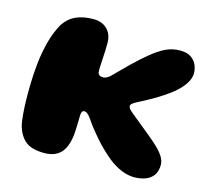

<svg xmlns="http://www.w3.org/2000/svg" viewBox="-94 -731 934 853"><g transform="rotate(15 373.5 -305.0)"><path d="M176.5 10.4Q116.4 10.4 87.4 -15.5Q58.5 -41.4 47.6 -88.9Q44.6 -106.5 42.6 -127.6Q40.6 -148.8 39.6 -171.4Q38.6 -194 38.6 -216.5Q38.5 -239 38.9 -259.5Q39.6 -312.1 45.3 -365.9Q51 -419.8 64.4 -469.2Q77.8 -518.8 100.4 -558Q121.8 -590.8 155.4 -605.9Q189 -621.1 235 -621.1Q275.6 -621.1 299.1 -597.3Q322.5 -573.5 322.5 -534.2Q322.5 -516.5 321.8 -498.6Q321 -480.8 320 -464.4Q319 -448.1 318.4 -434.6Q317.8 -421 317.6 -411.3Q317.4 -401.6 318.1 -397.2Q321.1 -389.1 326.4 -385.6Q331.6 -382 343.9 -382Q351.5 -382 361.7 -387.8Q371.9 -393.6 383.5 -406.4Q408.1 -431.8 443.7 -466.4Q479.2 -501.1 512.4 -528.1Q548.2 -557.6 578.6 -571.8Q609 -586 643.9 -586Q674.2 -586 692.7 -574.1Q711.1 -562.1 719.8 -543.2Q728.4 -524.2 728.4 -503.6Q728.4 -491.9 724.3 -479.8Q720.2 -467.6 712.4 -455.5Q704.5 -443.4 693.1 -430.9Q681.6 -418.4 666.5 -406Q648.5 -391.5 626.5 -376.8Q604.5 -362.1 581.4 -348.9Q558.4 -335.6 537.2 -324.6Q513.1 -313 501.8 -305.2Q490.4 -297.4 490.4 -290.8Q490.4 -284.2 494.8 -278.2Q499.1 -272.2 512.1 -261.6Q520.9 -254.5 534.4 -243.3Q548 -232.1 563.8 -219.3Q579.6 -206.5 594.8 -194Q609.9 -181.5 621.9 -171.4Q633.9 -161.4 639.6 -155.8Q666.9 -130.9 679.2 -111.1Q691.5 -91.2 691.5 -73Q691.5 -42.8 678.2 -24.4Q664.9 -6 641.9 2.4Q618.9 10.9 589.5 10.9Q562.4 10.9 531.9 -1.4Q501.5 -13.6 469.4 -38.9Q445 -59.4 427.1 -77.2Q409.2 -95 395.7 -110.4Q382.1 -125.8 371.8 -138.9Q361.4 -152.1 352.4 -163.4Q338.1 -184.4 329.6 -195.4Q321 -206.5 314.8 -210.9Q308.6 -215.2 301.9 -215.2Q294.2 -215.2 291 -208.1Q287.8 -200.9 287.8 -189Q287.8 -185.5 287.7 -177.4Q287.6 -169.4 287.3 -159.1Q287 -148.9 286.6 -138.2Q286.2 -127.6 285.8 -118.2Q285.4 -108.9 284.6 -103Q278.2 -44 251.8 -16.8Q225.4 10.4 176.5 10.4Z"/></g></svg>

Font: Gluten Thin
Style: Regular
Weight: 100
Designer: Tyler Finck
Foundry: Etcetera Type Company
Version: Version 1.300